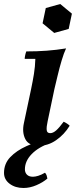

<svg xmlns="http://www.w3.org/2000/svg" viewBox="-60 -711 390 956"><path d="M133 15Q83 15 66 -18.5Q49 -52 59 -98L95 -268Q103 -306 109 -343Q115 -380 116 -418H63Q63 -425 65.5 -436.5Q68 -448 71 -455Q124 -455 172 -458.5Q220 -462 269 -470Q258 -447 247 -410Q236 -373 227 -335Q218 -297 211 -268L177 -106Q171 -79 172.5 -63.5Q174 -48 190 -48Q204 -48 219.5 -61.5Q235 -75 257 -105Q265 -101 272.5 -96.5Q280 -92 287 -85Q260 -41 219.5 -13Q179 15 133 15ZM240 -691 298 -643 282 -567 210 -547 152 -595 168 -671ZM57 225Q16 225 -12 204Q-40 183 -40 150Q-40 104 -9 71.5Q22 39 72 16.5Q122 -6 178 -21L193 0Q132 21 98 56Q64 91 64 132Q64 148 74 158.5Q84 169 104 169Q115 169 130 164.5Q145 160 164 149Q170 155 172.5 163.5Q175 172 176 178Q154 197 121.5 211Q89 225 57 225Z"/></svg>

Font: Poltawski Nowy SemiBold
Style: Italic
Weight: 600
Italic angle: -12°
Version: Version 1.001;gftools[0.9.25]